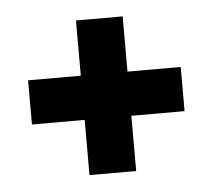

<svg xmlns="http://www.w3.org/2000/svg" viewBox="-34 -496 422 381"><g transform="rotate(-5 176.5 -306.0)"><path d="M130 -460V-350H25V-262H130V-152H223V-262H329V-350H223V-460Z"/></g></svg>

Font: Modon Arabic
Style: Bold
Weight: 700
Designer: Ahmedzaza
Foundry: Ahmedzaza
Version: Version 2.010